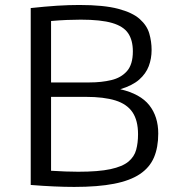

<svg xmlns="http://www.w3.org/2000/svg" viewBox="-20 -735 709 760"><path d="M273.9 4.9Q235.4 4.9 192.6 2.9Q149.9 1 101.6 -2.9V-703.1Q129.9 -706.1 156 -708.5Q182.1 -710.9 206.1 -712.4Q230 -713.9 252 -714.6Q273.9 -715.3 293.9 -715.3Q390.6 -715.3 447.8 -700.2Q504.9 -685.1 533.4 -659.4Q562 -633.8 571 -602.1Q580.1 -570.3 580.1 -537.1Q580.1 -502.9 568.8 -473.1Q557.6 -443.4 531 -419.9Q504.4 -396.5 456.1 -381.8Q535.6 -363.3 571 -318.4Q606.4 -273.4 606.4 -206.5Q606.4 -151.4 589.4 -111.6Q572.3 -71.8 533.7 -45.9Q495.1 -20 431.4 -7.6Q367.7 4.9 273.9 4.9ZM289.6 -55.2Q369.6 -55.2 417.2 -65.4Q464.8 -75.7 488.3 -95.2Q511.7 -114.7 519 -142.1Q526.4 -169.4 526.4 -203.6Q526.4 -258.3 504.4 -290.8Q482.4 -323.2 436.8 -337.4Q391.1 -351.6 319.3 -351.6H182.1V-59.1Q212.4 -57.1 239.3 -56.2Q266.1 -55.2 289.6 -55.2ZM182.1 -408.7H335Q381.8 -408.7 420.7 -418Q459.5 -427.2 482.7 -453.6Q505.9 -480 505.9 -531.7Q505.9 -575.7 487.3 -603.3Q468.8 -630.9 424.1 -644Q379.4 -657.2 299.8 -657.2Q274.4 -657.2 244.9 -656Q215.3 -654.8 182.1 -651.9Z"/></svg>

Font: Comme Light
Style: Regular
Weight: 300
Version: Version 1.000;gftools[0.9.27]